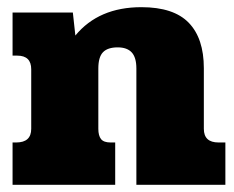

<svg xmlns="http://www.w3.org/2000/svg" viewBox="-20 -515 653 535"><path d="M15 -118H25Q67 -118 67 -156V-322Q67 -360 28 -360H15V-480H183L190 -416Q255 -495 374 -495Q464 -495 506 -451.5Q548 -408 548 -325V-156Q548 -118 589 -118H608V0H360V-324Q360 -355 347 -369Q334 -383 308 -383Q280 -383 267 -369.5Q254 -356 254 -324V-156Q254 -137 261.5 -127.5Q269 -118 288 -118H301V0H15Z"/></svg>

Font: Pridi
Style: Bold
Weight: 700
Designer: Katatrad Team
Foundry: CadsonDemak
Version: Version 1.001